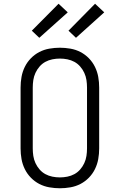

<svg xmlns="http://www.w3.org/2000/svg" viewBox="-20 -998 640 1026"><path d="M300 8Q272 8 243.5 3Q215 -2 190 -15Q165 -28 145 -48.5Q125 -69 112.5 -94.5Q100 -120 95 -148Q90 -176 90 -205V-530Q90 -559 95 -587Q100 -615 112.5 -640.5Q125 -666 145 -686.5Q165 -707 190 -720Q215 -733 243.5 -738Q272 -743 300 -743Q328 -743 356.5 -738Q385 -733 410 -720Q435 -707 455 -686.5Q475 -666 487.5 -640.5Q500 -615 505 -587Q510 -559 510 -530V-205Q510 -176 505 -148Q500 -120 487.5 -94.5Q475 -69 455 -48.5Q435 -28 410 -15Q385 -2 356.5 3Q328 8 300 8ZM300 -50Q320 -50 340 -54Q360 -58 377.5 -67.5Q395 -77 408.5 -92.5Q422 -108 430.5 -126.5Q439 -145 442 -165Q445 -185 445 -205V-530Q445 -550 442 -570Q439 -590 430.5 -608.5Q422 -627 408.5 -642.5Q395 -658 377.5 -667.5Q360 -677 340 -681Q320 -685 300 -685Q280 -685 260 -681Q240 -677 222.5 -667.5Q205 -658 191.5 -642.5Q178 -627 169.5 -608.5Q161 -590 158 -570Q155 -550 155 -530V-205Q155 -185 158 -165Q161 -145 169.5 -126.5Q178 -108 191.5 -92.5Q205 -77 222.5 -67.5Q240 -58 260 -54Q280 -50 300 -50ZM386 -796 346 -834 488 -978 537 -932ZM190 -796 150 -834 293 -978 342 -932Z"/></svg>

Font: Iosevka Etoile Light
Style: Regular
Weight: 300
Designer: Belleve Invis
Foundry: Belleve Invis
Version: Version 25.0.1; ttfautohint (v1.8.4)